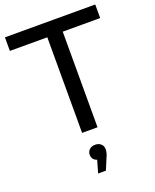

<svg xmlns="http://www.w3.org/2000/svg" viewBox="-173 -797 932 1157"><g transform="rotate(-20 293.5 -218.5)"><path d="M4 -700H583V-613H343V0H244V-613H4ZM344 140Q344 164 331 191L301 263H251L274 183Q242 173 242 140Q242 120 256 107Q270 94 293 94Q316 94 330 107Q344 120 344 140Z"/></g></svg>

Font: Montserrat
Style: Regular
Weight: 500
Designer: Julieta Ulanovsky
Foundry: Julieta Ulanovsky
Version: Version 7.200;PS 007.200;hotconv 1.0.88;makeotf.lib2.5.64775